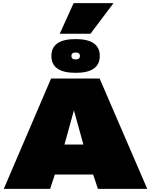

<svg xmlns="http://www.w3.org/2000/svg" viewBox="-20 -1198 958 1218"><path d="M4 0 304 -700H612L914 0H601L571 -91H328L298 0ZM389 -281H509L449 -498ZM460 -736Q306 -736 306 -843Q306 -950 460 -950Q613 -950 613 -843Q613 -736 460 -736ZM460 -821Q487 -821 487 -843Q487 -865 460 -865Q433 -865 433 -843Q433 -821 460 -821ZM359 -984 447 -1178H700L554 -984Z"/></svg>

Font: Georama Extended Black
Style: Regular
Weight: 900
Width: 7
Designer: Jean-Baptiste Levee
Foundry: Production Type
Version: Version 1.000